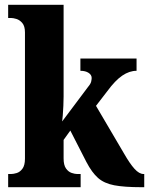

<svg xmlns="http://www.w3.org/2000/svg" viewBox="-20 -780 622 800"><path d="M14 0V-55H27Q36 -55 49.5 -59Q63 -63 73.5 -77Q84 -91 84 -119V-645Q84 -671 73 -684Q62 -697 48.5 -701Q35 -705 27 -705H14V-760H245V-378Q245 -360 244 -338.5Q243 -317 241.5 -298.5Q240 -280 239 -274L347 -418Q358 -431 360 -440.5Q362 -450 362 -455Q362 -468 349 -476.5Q336 -485 315 -485V-536H549V-485Q519 -485 489.5 -465Q460 -445 427 -400L380 -339L497 -140Q521 -98 540.5 -76.5Q560 -55 578 -55H581V0H569Q498 0 456 -8Q414 -16 388.5 -38.5Q363 -61 340 -105L273 -236L245 -197V-120Q245 -92 255 -78Q265 -64 278.5 -59.5Q292 -55 301 -55H316V0Z"/></svg>

Font: Noto Serif Armenian Condensed ExtraBold
Style: Regular
Weight: 800
Width: 3
Designer: Monotype Design Team
Foundry: Monotype Imaging Inc.
Version: Version 2.008; ttfautohint (v1.8.4.7-5d5b)